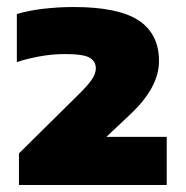

<svg xmlns="http://www.w3.org/2000/svg" viewBox="-20 -459 530 547"><path d="M34 68V-22L199 -185Q228.5 -213.5 240.8 -231.2Q253 -249 253 -264Q253 -284.5 235 -294.8Q217 -305 165 -305Q127.5 -305 89.8 -297.8Q52 -290.5 28 -282V-419Q60.5 -429 103.5 -434Q146.5 -439 190 -439Q317 -439 375 -400.8Q433 -362.5 433 -285Q433 -210.5 352 -134L283 -69H455V68Z"/></svg>

Font: Encode Sans Expanded Black
Style: Regular
Weight: 900
Width: 7
Designer: Multiple Designers
Foundry: Impallari Type
Version: Version 3.000; ttfautohint (v1.8.3) -l 8 -r 50 -G 200 -x 14 